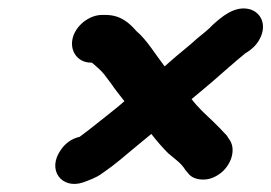

<svg xmlns="http://www.w3.org/2000/svg" viewBox="-20 -547 654 463"><path d="M199 -396H201C202 -395 203 -395 204 -394C215 -384 222 -379 231 -368L249 -344C259 -329 270 -316 280 -303C272 -296 264 -289 255 -282C223 -257 202 -239 172 -217C153 -213 137 -201 127 -186C92 -137 129 -90 180 -107C196 -113 211 -118 225 -128L250 -146C261 -155 272 -163 282 -172L317 -201C327 -209 336 -217 345 -224C357 -208 373 -190 386 -177C400 -165 418 -153 427 -137L433 -130C441 -119 454 -114 470 -114C486 -114 500 -120 514 -131C541 -154 549 -191 532 -212L527 -220L510 -238L494 -254C476 -271 458 -287 442 -308L460 -323C471 -332 481 -341 492 -350C521 -375 544 -396 571 -418C589 -429 602 -441 610 -461C623 -495 604 -522 576 -526C543 -531 514 -506 493 -487C481 -474 468 -465 454 -453C437 -437 412 -418 393 -401L377 -387C356 -414 334 -451 309 -472C292 -491 272 -511 234 -511H226C195 -511 162 -485 155 -454C148 -423 168 -396 199 -396Z"/></svg>

Font: Electronic
Style: UltHvIt
Weight: 900
Version: Version 1.011